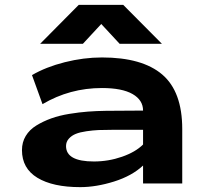

<svg xmlns="http://www.w3.org/2000/svg" viewBox="-20 -750 865 785"><path d="M437 -219.2Q405.8 -219.2 383.1 -218.3Q360.4 -217.3 333.5 -213.4Q306.6 -209.5 289.8 -202.6Q272.9 -195.8 261.5 -183.1Q250 -170.4 250 -152.8Q250 -89.8 363.8 -89.8Q423.3 -89.8 478.8 -109.1Q534.2 -128.4 564.9 -159.2V-219.2ZM69.8 -136.2Q69.8 -168.5 85.2 -194.1Q100.6 -219.7 128.4 -236.8Q156.2 -253.9 189.5 -265.9Q222.7 -277.8 263.2 -284.4Q303.7 -291 339.4 -293.7Q375 -296.4 413.1 -296.9L564.9 -297.9Q564.9 -340.8 522 -365.5Q479 -390.1 397 -390.1Q265.1 -390.1 153.8 -324.2L110.8 -442.9Q167.5 -476.1 244.6 -495.6Q321.8 -515.1 397 -515.1Q561.5 -515.1 643.3 -445.3Q725.1 -375.5 725.1 -222.2V0H564.9V-73.2Q519.5 -30.8 446.3 -7.8Q373 15.1 308.1 15.1Q195.8 15.1 132.8 -23.2Q69.8 -61.5 69.8 -136.2ZM144 -570.8 301.8 -730H483.9L642.1 -570.8H469.2L394 -651.9L318.8 -570.8Z"/></svg>

Font: Messapia Bold
Style: Regular
Weight: 400
Designer: Luca Marsano
Foundry: Collletttivo
Version: Version 1.000;FEAKit 1.0